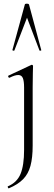

<svg xmlns="http://www.w3.org/2000/svg" viewBox="-20 -750 295 1052"><path d="M161 -388Q161 -381 160 -349.5Q159 -318 159 -271V48Q159 114 147 158.5Q135 203 106.5 232Q78 261 28 282Q26 283 23.5 277.5Q21 272 23 271Q73 250 92.5 203Q112 156 112 71V-270Q112 -306 105 -322.5Q98 -339 80 -339Q71 -339 59.5 -335.5Q48 -332 32 -324Q28 -323 25.5 -328.5Q23 -334 27 -336L151 -394Q153 -395 154 -395Q157 -395 159 -393Q161 -391 161 -388ZM206 -476Q208 -474 202.5 -472.5Q197 -471 196 -474L128 -653L59 -474Q58 -471 52.5 -472.5Q47 -474 48 -476L116 -725Q117 -730 127 -730Q137 -730 139 -725Z"/></svg>

Font: Cormorant Light Light
Style: Regular
Weight: 300
Version: Version 4.000